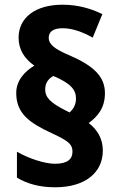

<svg xmlns="http://www.w3.org/2000/svg" viewBox="-20 -786 513 816"><path d="M49 -391C49 -304 104 -264 202 -219C275 -185 288 -171 288 -141C288 -110 267 -90 214 -90C169 -90 101 -113 52 -141V-31C97 -4 150 10 214 10C344 10 417 -54 417 -146C417 -196 394 -235 357 -263C395 -291 426 -327 426 -390C426 -460 379 -506 275 -551C210 -578 187 -599 187 -625C187 -652 207 -666 247 -666C287 -666 332 -650 374 -626L415 -726C366 -750 310 -766 246 -766C129 -766 59 -710 59 -626C59 -577 82 -538 126 -507C84 -482 49 -443 49 -391ZM172 -406C172 -434 187 -453 207 -463C280 -432 303 -405 303 -367C303 -339 290 -321 276 -308L256 -318C196 -349 172 -371 172 -406Z"/></svg>

Font: Noto Sans Georgian SemiCondensed ExtraBold
Style: Regular
Weight: 800
Width: 4
Designer: Monotype Design Team, Akaki Razmadze
Foundry: Google LLC
Version: Version 2.005